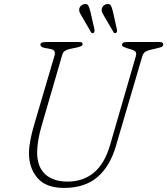

<svg xmlns="http://www.w3.org/2000/svg" viewBox="-20 -906 820 941"><path d="M520 -197 645 -628Q649.5 -642.5 645.5 -650.2Q641.5 -658 625 -663L602 -670Q591 -674 584.5 -677Q578 -680 578 -686Q578 -700 601 -700H762Q780 -700 780 -689Q780 -682.5 776.2 -678.8Q772.5 -675 756 -671L722 -663Q705 -659.5 693.8 -653.2Q682.5 -647 677 -629L548 -190Q519 -90.5 457.2 -37.8Q395.5 15 294 15Q205.5 15 163.8 -33.5Q122 -82 122 -155Q122 -184 129 -220.2Q136 -256.5 147 -293L247 -633Q251 -645 247 -654Q243 -663 227 -666L200 -671Q187.5 -673.5 182.8 -677.5Q178 -681.5 178 -688Q178 -700 206 -700H368Q385 -700 385 -690Q385 -684 378.8 -680.5Q372.5 -677 356 -673L322 -666Q308 -663 298.5 -656.8Q289 -650.5 285 -637L185 -293Q174 -256.5 168 -221.8Q162 -187 162 -159Q162 -88.5 201.5 -52.2Q241 -16 311 -16Q387.5 -16 440.5 -60.2Q493.5 -104.5 520 -197ZM423 -849 443 -761.5Q444.5 -749 439 -745Q431 -740.5 425.5 -749L381 -826Q376 -834 371.8 -842.2Q367.5 -850.5 368 -859Q369 -870.5 376.5 -877.5Q384 -884.5 393.5 -886Q408 -888.5 413.2 -878Q418.5 -867.5 423 -849ZM533.5 -849 553 -761.5Q555.5 -749.5 549 -745Q540.5 -740.5 536 -749L491 -826Q486 -834 481.8 -842.2Q477.5 -850.5 478.5 -859Q479.5 -870.5 486.8 -877.5Q494 -884.5 504 -886Q518.5 -888.5 523.8 -878Q529 -867.5 533.5 -849Z"/></svg>

Font: Fraunces 9pt S100 Thin
Style: Italic
Weight: 100
Italic angle: -16°
Version: Version 1.000; ttfautohint (v1.8.3)